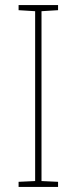

<svg xmlns="http://www.w3.org/2000/svg" viewBox="-20 -734 300 754"><path d="M208 0H53V-20L118 -23V-690L53 -694V-714H208V-694L143 -690V-23L208 -20Z"/></svg>

Font: Noto Sans Lao Looped SemiCondensed Thin
Style: Regular
Weight: 100
Width: 4
Designer: Mark Frömberg, Ben Mitchell
Foundry: The Fontpad Ltd
Version: Version 1.002; ttfautohint (v1.8.4.7-5d5b)